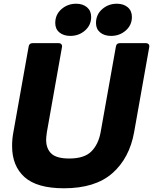

<svg xmlns="http://www.w3.org/2000/svg" viewBox="-20 -995 823 1032"><path d="M45 -210Q45 -249 52 -285L134 -745Q137 -763 155 -763H295Q305 -763 310 -757Q315 -751 313 -741L232 -285Q228 -257 228 -244Q228 -196 256 -169.5Q284 -143 352 -143Q433 -143 471 -181Q509 -219 521 -285L603 -745Q606 -763 624 -763H764Q774 -763 779 -757Q784 -751 782 -741L701 -285Q676 -145 584 -64Q492 17 324 17Q179 17 112 -43Q45 -103 45 -210ZM277 -871Q277 -917 310.5 -946Q344 -975 389 -975Q425 -975 447.5 -956Q470 -937 470 -904Q470 -860 437 -831Q404 -802 358 -802Q322 -802 299.5 -820.5Q277 -839 277 -871ZM496 -871Q496 -917 529.5 -946Q563 -975 608 -975Q644 -975 666.5 -956Q689 -937 689 -904Q689 -860 656 -831Q623 -802 577 -802Q541 -802 518.5 -820.5Q496 -839 496 -871Z"/></svg>

Font: Open Sauce Two Black Italic
Style: Regular
Weight: 900
Italic angle: -10°
Designer: Alfredo Marco Pradil
Foundry: Creative Sauce Fz LLC
Version: Version 1.477